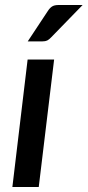

<svg xmlns="http://www.w3.org/2000/svg" viewBox="-20 -748 350 768"><path d="M196.5 -510 135 0H29.5L90.5 -510ZM310.5 -728 184.5 -598.5Q176 -589.5 168.8 -586Q161.5 -582.5 150 -582.5H91L171 -703.5Q179 -716 188.2 -722Q197.5 -728 214.5 -728Z"/></svg>

Font: Lato SemiBold
Style: Italic
Weight: 600
Italic angle: -7°
Designer: Lukasz Dziedzic with Adam Twardoch and Botio Nikoltchev
Foundry: tyPoland Lukasz Dziedzic
Version: Version 2.015; 2015-08-06; http://www.latofonts.com/